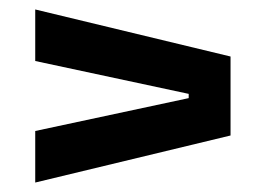

<svg xmlns="http://www.w3.org/2000/svg" viewBox="-20 -512 554 406"><path d="M379 -304.5V-313.5L54.5 -383V-492L467.5 -392.5V-225.5L54.5 -126V-235Z"/></svg>

Font: Anek Malayalam Medium SemiBold
Style: Regular
Weight: 600
Version: Version 1.003